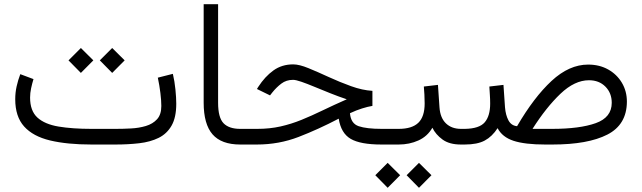

<svg xmlns="http://www.w3.org/2000/svg" viewBox="-20 -685 3043 910"><path d="M527.3 0H414.1Q298.3 0 217.5 -19.3Q136.7 -38.6 94.5 -85.4Q52.2 -132.3 52.2 -214.8Q52.2 -246.1 58.8 -275.6Q65.4 -305.2 76.2 -333.5L138.7 -310.1Q132.3 -289.1 127.4 -266.4Q122.6 -243.7 122.6 -222.7Q122.6 -159.7 157.2 -127.9Q191.9 -96.2 257.3 -85.2Q322.8 -74.2 414.1 -74.2H527.8Q563 -74.2 600.8 -76.2Q638.7 -78.1 671.4 -87.9Q704.1 -97.7 724.4 -119.9Q744.6 -142.1 744.6 -182.6Q744.6 -208.5 740.2 -244.4Q735.8 -280.3 728 -316.9L799.3 -335Q807.6 -299.8 811.5 -260.7Q815.4 -221.7 815.4 -193.4Q815.4 -128.4 793.2 -89.6Q771 -50.8 731.7 -31.5Q692.4 -12.2 639.9 -6.1Q587.4 0 527.3 0ZM511.7 -457.5 570.8 -398.9 511.7 -339.4 453.1 -398.9ZM363.3 -457.5 422.4 -398.9 363.3 -339.4 304.7 -398.9Z M945.3 -665H1013.7V-198.2Q1013.7 -127.4 1039.6 -100.8Q1065.4 -74.2 1118.7 -74.2H1135.3V0H1118.7Q1029.3 0 987.3 -48.3Q945.3 -96.7 945.3 -198.2Z M1745.1 -254.4V-183.1Q1723.6 -179.7 1696.3 -171.1Q1668.9 -162.6 1638.7 -148.4Q1642.6 -99.6 1679.9 -86.9Q1717.3 -74.2 1789.6 -74.2H1816.9V0H1788.1Q1688 0 1642.1 -26.9Q1596.2 -53.7 1585.4 -122.6Q1488.3 -71.8 1395 -35.9Q1301.8 0 1197.3 0H1115.7V-74.2H1198.7Q1258.8 -74.2 1309.6 -85.7Q1360.4 -97.2 1408.9 -116.9Q1457.5 -136.7 1509.5 -161.9Q1561.5 -187 1623.5 -214.4Q1585.4 -227.1 1545.9 -242.9Q1506.3 -258.8 1470.9 -273.4Q1435.5 -288.1 1408.7 -297.4Q1381.8 -306.6 1369.1 -306.6Q1336.9 -306.6 1313.5 -288.8Q1290 -271 1270.5 -246.6L1259.8 -232.9L1197.8 -263.2L1204.1 -273.4Q1235.8 -322.3 1275.9 -351.1Q1315.9 -379.9 1369.6 -379.9Q1398.4 -379.9 1442.4 -361.8Q1486.3 -343.8 1538.3 -319.8Q1590.3 -295.9 1643.8 -276.6Q1697.3 -257.3 1745.1 -254.4Z M1796.4 -74.2H1869.6Q1932.6 -74.2 1962.6 -103Q1992.7 -131.8 1992.7 -194.8Q1992.7 -216.8 1991.5 -236.6Q1990.2 -256.3 1988.8 -274.9L2055.7 -282.7L2063 -176.3Q2066.4 -126.5 2093.5 -100.3Q2120.6 -74.2 2165 -74.2H2179.7V0H2164.1Q2109.9 0 2077.4 -23.7Q2044.9 -47.4 2029.3 -79.6Q2005.9 -38.6 1963.1 -19.3Q1920.4 0 1869.6 0H1796.4ZM1965.8 86.9 2024.9 145.5 1965.8 205.1 1907.2 145.5ZM1817.4 86.9 1876.5 145.5 1817.4 205.1 1758.8 145.5Z M2430.7 -86.9Q2510.7 -224.1 2594.2 -301.5Q2677.7 -378.9 2767.6 -378.9Q2821.3 -378.9 2862.5 -355.7Q2903.8 -332.5 2927.5 -292.7Q2951.2 -252.9 2951.2 -203.1Q2950.7 -94.2 2858.6 -47.1Q2766.6 0 2598.1 0H2564Q2467.8 0 2414.1 -17.6Q2360.4 -35.2 2338.4 -77.6Q2312.5 -37.6 2277.3 -18.8Q2242.2 0 2182.6 0H2160.2L2160.6 -74.2H2183.1Q2251.5 -75.2 2277.3 -105.2Q2303.2 -135.3 2303.2 -193.8Q2303.2 -215.8 2301.8 -234.4Q2300.3 -252.9 2299.3 -274.9L2366.2 -282.7L2373.5 -176.3Q2376.5 -139.6 2389.9 -114.5Q2403.3 -89.4 2430.7 -86.9ZM2771.5 -304.7Q2703.6 -304.7 2636.2 -240.5Q2568.8 -176.3 2503.9 -74.2H2596.2Q2727.5 -74.2 2803.5 -101.3Q2879.4 -128.4 2879.4 -197.8Q2879.4 -244.1 2849.4 -274.4Q2819.3 -304.7 2771.5 -304.7Z"/></svg>

Font: Vazirmatn UI NL Light
Style: Regular
Weight: 300
Designer: Saber Rastikerdar
Foundry: Saber Rastikerdar
Version: Version 33.003